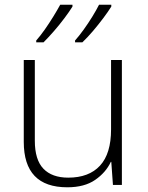

<svg xmlns="http://www.w3.org/2000/svg" viewBox="-20 -786 628 816"><path d="M498 -531V0H460L453 -98H451Q430 -53 384.5 -21.5Q339 10 266 10Q81 10 81 -183V-531H128V-188Q128 -107 164.5 -69Q201 -31 270 -31Q358 -31 405 -82Q452 -133 452 -236V-531ZM453 -758Q440 -737 419 -709Q398 -681 375 -654Q352 -627 330 -606H299V-614Q316 -633 335.5 -660Q355 -687 372.5 -715.5Q390 -744 401 -766H453ZM288 -758Q275 -737 254 -709Q233 -681 209.5 -654Q186 -627 165 -606H134V-614Q151 -633 170 -660Q189 -687 206.5 -715.5Q224 -744 236 -766H288Z"/></svg>

Font: Noto Sans Thaana ExtraLight
Style: Regular
Weight: 200
Designer: David Williams
Foundry: Google Inc.
Version: Version 3.001; ttfautohint (v1.8.4.7-5d5b)